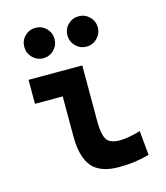

<svg xmlns="http://www.w3.org/2000/svg" viewBox="-114 -842 813 940"><g transform="rotate(-15 293.0 -372.5)"><path d="M373 9.8Q278.8 9.8 237.3 -39.1Q195.8 -87.9 195.8 -195.3V-517.6H327.6V-232.9Q327.6 -171.4 343.3 -143.6Q358.9 -115.7 412.1 -115.7Q453.1 -115.7 516.1 -134.3L527.8 -10.7Q487.8 0 451.4 4.9Q415 9.8 373 9.8ZM55.2 -396V-517.6H218.8V-396ZM371.9 -601.1Q340.5 -601.1 317.9 -623.8Q295.4 -646.6 295.4 -678.2Q295.4 -710.4 317.9 -732.7Q340.5 -754.9 371.9 -754.9Q403.8 -754.9 426.5 -732.6Q449.2 -710.3 449.2 -678.2Q449.2 -646.6 426.5 -623.8Q403.8 -601.1 371.9 -601.1ZM153.1 -601.1Q121.6 -601.1 99.1 -623.8Q76.7 -646.6 76.7 -678.2Q76.7 -710.4 99.2 -732.7Q121.7 -754.9 153.1 -754.9Q185.1 -754.9 207.5 -732.6Q230 -710.3 230 -678.2Q230 -646.6 207.6 -623.8Q185.2 -601.1 153.1 -601.1Z"/></g></svg>

Font: Cascadia Code
Style: Regular
Weight: 400
Monospace: yes
Designer: Aaron Bell
Foundry: Saja Typeworks
Version: Version 2106.017